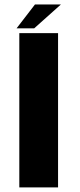

<svg xmlns="http://www.w3.org/2000/svg" viewBox="-20 -820 350 840"><path d="M64.5 0H234V-675H64.5ZM52.5 -696H129.5L246.5 -800.5H133Z"/></svg>

Font: Anybody Thin
Style: Bold
Weight: 700
Version: Version 1.113;gftools[0.9.25]